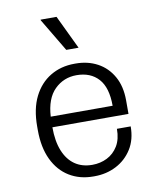

<svg xmlns="http://www.w3.org/2000/svg" viewBox="-85 -816 731 892"><g transform="rotate(-10 280.5 -370.0)"><path d="M283 10Q219 10 170 -20Q121 -50 93.5 -107.5Q66 -165 66 -247V-264Q66 -347 94.5 -404Q123 -461 173 -491Q223 -521 287 -521H293Q350 -521 395.5 -496.5Q441 -472 467.5 -425Q494 -378 494 -312V-248H135Q135 -182 153.5 -136.5Q172 -91 206 -67.5Q240 -44 288 -44Q326 -44 358 -60Q390 -76 409.5 -108Q429 -140 429 -189H494Q494 -127 466 -82.5Q438 -38 391.5 -14Q345 10 289 10ZM136 -298H428Q428 -384 390.5 -425.5Q353 -467 287 -467Q226 -467 183.5 -425Q141 -383 136 -298ZM261 -591 168 -747V-750H243L319 -591Z"/></g></svg>

Font: Chivo Medium ExtraLight
Style: Regular
Weight: 250
Version: Version 2.002